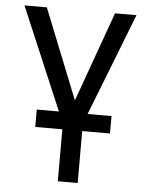

<svg xmlns="http://www.w3.org/2000/svg" viewBox="-54 -574 644 847"><g transform="rotate(5 268.0 -150.0)"><path d="M114 0H234V230H322V0H445V-77H339L516 -530H421L278 -132L119 -530H20L212 -77H114Z"/></g></svg>

Font: Golos Text VF
Style: Regular
Weight: 400
Designer: A.Korolkova, Vitaly Kuzmin
Foundry: ParaType Ltd
Version: Version 2.003